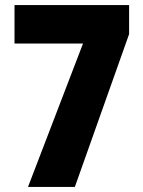

<svg xmlns="http://www.w3.org/2000/svg" viewBox="-20 -734 562 754"><path d="M90 0 306 -563H37V-714H487V-600L274 0Z"/></svg>

Font: Noto Sans Myanmar UI Condensed Black
Style: Regular
Weight: 900
Width: 3
Designer: Monotype Design Team
Foundry: Monotype Imaging Inc.
Version: Version 2.103; ttfautohint (v1.8.4.7-5d5b)